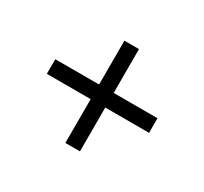

<svg xmlns="http://www.w3.org/2000/svg" viewBox="-104 -813 808 759"><g transform="rotate(30 300.0 -433.5)"><path d="M266.7 -200V-400H66.7V-466.7H266.7V-666.7H333.3V-466.7H533.3V-400H333.3V-200Z"/></g></svg>

Font: Galmuri14 Regular
Style: Regular
Weight: 400
Designer: Lee Minseo (quiple)
Version: Version 2.399;hotconv 1.1.1;makeotfexe 2.6.0 DEVELOPMENT